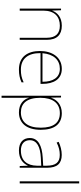

<svg xmlns="http://www.w3.org/2000/svg" viewBox="691 -1491 1032 2454"><g transform="rotate(90 1207.0 -264.0)"><path d="M309 -538C197 -538 140 -478 117 -417H115L111 -528H90V0H116V-302C116 -446 194 -513 309 -513C406 -513 463 -462 463 -345V0H489V-346C489 -477 423 -538 309 -538Z M860 -538C706 -538 632 -408 632 -259C632 -104 703 10 869 10C933 10 981 0 1032 -23V-50C970 -22 933 -15 869 -15C732 -15 657 -105 659 -266H1052V-291C1052 -430 995 -538 860 -538ZM860 -513C972 -513 1026 -423 1025 -291H660C672 -436 748 -513 860 -513Z M1426 -538C1316 -538 1252 -472 1230 -402H1228L1226 -528H1204V232H1230V15C1230 -27 1230 -71 1228 -116H1230C1252 -46 1311 10 1416 10C1557 10 1639 -91 1639 -269C1639 -445 1566 -538 1426 -538ZM1426 -513C1548 -513 1612 -434 1612 -269C1612 -101 1539 -15 1416 -15C1302 -15 1230 -92 1230 -262V-265C1230 -421 1298 -513 1426 -513Z M1960 -537C1901 -537 1846 -522 1793 -498L1802 -472C1859 -501 1907 -512 1960 -512C2053 -512 2098 -463 2098 -343V-300L1995 -294C1838 -285 1744 -234 1744 -129C1744 -45 1798 10 1904 10C2012 10 2068 -42 2096 -103H2098L2102 0H2124V-350C2124 -480 2069 -537 1960 -537ZM1997 -270 2098 -275V-220C2096 -99 2037 -15 1904 -15C1819 -15 1772 -58 1772 -129C1772 -222 1861 -263 1997 -270Z M2324 0V-760H2298V0Z"/></g></svg>

Font: Noto Sans Canadian Aboriginal Thin
Style: Regular
Weight: 100
Designer: Monotype Design Team, Typotheque's Kevin King
Foundry: Monotype Imaging Inc.
Version: Version 2.004